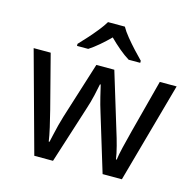

<svg xmlns="http://www.w3.org/2000/svg" viewBox="-110 -879 1006 991"><g transform="rotate(15 393.0 -383.5)"><path d="M431 -303Q418 -344 408.5 -383.5Q399 -423 394 -445H390Q386 -423 377 -383.5Q368 -344 354 -302L258 -1H158L11 -537H102L176 -251Q187 -208 197 -164Q207 -120 211 -91H215Q219 -108 224.5 -133Q230 -158 237 -185.5Q244 -213 251 -235L346 -537H442L534 -235Q545 -201 555.5 -161Q566 -121 570 -92H574Q577 -117 587.5 -161Q598 -205 610 -251L685 -537H775L626 -1H523ZM437 -766Q449 -744 471.5 -716.5Q494 -689 518.5 -662.5Q543 -636 562 -617V-606H500Q474 -622 446 -645.5Q418 -669 391 -696Q364 -669 337 -646Q310 -623 284 -606H224V-617Q243 -637 266.5 -663Q290 -689 312 -716.5Q334 -744 347 -766Z"/></g></svg>

Font: Noto Sans Living
Style: Regular
Weight: 400
Designer: Monotype Design Team
Foundry: Monotype Imaging Inc.
Version: Version 2.013; ttfautohint (v1.8.4.7-5d5b)